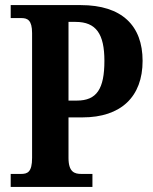

<svg xmlns="http://www.w3.org/2000/svg" viewBox="-20 -734 600 754"><path d="M22 0H343V-51H299C273 -51 249 -58 249 -114V-273H304C455 -273 540 -354 540 -495C540 -633 459 -714 297 -714H22V-663H64C88 -663 106 -655 106 -604V-114C106 -58 88 -51 63 -51H22ZM249 -339V-648H277C358 -648 390 -600 390 -495C390 -385 360 -339 282 -339Z"/></svg>

Font: Noto Serif Condensed
Style: Bold
Weight: 700
Width: 3
Designer: Monotype Design Team
Foundry: Monotype Imaging Inc.
Version: Version 2.015